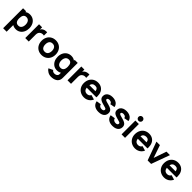

<svg xmlns="http://www.w3.org/2000/svg" viewBox="556 -2905 5310 5310"><g transform="rotate(45 3210.5 -250.0)"><path d="M584 -270Q584 -189.5 552.8 -124.5Q521.5 -59.5 464.8 -22.2Q408 15 335 15Q261 15 206 -19.5V240H69V-540H189V-510Q246.5 -555 328 -555Q404 -555 462.2 -518.5Q520.5 -482 552.2 -417Q584 -352 584 -270ZM440 -270Q440 -316.5 425.5 -353.5Q411 -390.5 381.5 -412.2Q352 -434 308 -434Q246.5 -434 217.8 -390.5Q189 -347 189 -270Q189 -106 313 -106Q376 -106 408 -151.8Q440 -197.5 440 -270Z M980 -542Q997 -542 1011 -540V-413Q995.5 -418 972.5 -418Q934.5 -418 905 -404Q869 -387.5 850 -355Q831 -322.5 831 -276V0H694V-540H814V-453Q836.5 -493.5 872 -514Q917.5 -542 980 -542Z M1066 -270Q1066 -353.5 1100.8 -418.2Q1135.5 -483 1197.8 -519Q1260 -555 1339 -555Q1419.5 -555 1481.8 -518.8Q1544 -482.5 1578.5 -417.5Q1613 -352.5 1613 -270Q1613 -187 1578.2 -122.2Q1543.5 -57.5 1481.2 -21.2Q1419 15 1339 15Q1258.5 15 1196.5 -21.2Q1134.5 -57.5 1100.2 -122.2Q1066 -187 1066 -270ZM1469 -270Q1469 -343.5 1435.5 -385.8Q1402 -428 1339 -428Q1274.5 -428 1242.2 -385.8Q1210 -343.5 1210 -270Q1210 -196 1243.2 -154Q1276.5 -112 1339 -112Q1402.5 -112 1435.8 -155Q1469 -198 1469 -270Z M2088 -540H2207V37Q2207 79.5 2199 110Q2180 181.5 2113.8 218.2Q2047.5 255 1954 255Q1886 255 1828 223Q1770 191 1739 138L1865 77Q1877.5 100.5 1901.8 113.2Q1926 126 1955 126Q1986.5 126 2013.2 115.5Q2040 105 2056 84.5Q2072 64 2071 35V-19.5Q2016 15 1942 15Q1869 15 1812.2 -22.2Q1755.5 -59.5 1724.2 -124.5Q1693 -189.5 1693 -270Q1693 -352 1724.8 -417Q1756.5 -482 1814.8 -518.5Q1873 -555 1949 -555Q2030.5 -555 2088 -510ZM2088 -270Q2088 -347 2059.2 -390.5Q2030.5 -434 1969 -434Q1925 -434 1895.5 -412.2Q1866 -390.5 1851.5 -353.5Q1837 -316.5 1837 -270Q1837 -197.5 1869 -151.8Q1901 -106 1964 -106Q2088 -106 2088 -270Z M2633 -542Q2650 -542 2664 -540V-413Q2648.5 -418 2625.5 -418Q2587.5 -418 2558 -404Q2522 -387.5 2503 -355Q2484 -322.5 2484 -276V0H2347V-540H2467V-453Q2489.5 -493.5 2525 -514Q2570.5 -542 2633 -542Z M2865.5 -232Q2873 -174 2905.2 -143Q2937.5 -112 2992 -112Q3031.5 -112 3060.2 -129.5Q3089 -147 3104 -180L3240 -141Q3220 -92.5 3183.5 -57.2Q3147 -22 3099.5 -3.5Q3052 15 3000 15Q2918 15 2854.2 -20.5Q2790.5 -56 2754.8 -119.5Q2719 -183 2719 -263Q2719 -350 2753.8 -416.2Q2788.5 -482.5 2850.5 -518.8Q2912.5 -555 2992 -555Q3070 -555 3127.5 -520.5Q3185 -486 3215.8 -422.5Q3246.5 -359 3246.5 -273.5Q3246.5 -260 3244.5 -232ZM2869 -333H3107Q3100 -387.5 3073.8 -412.2Q3047.5 -437 2998 -437Q2890.5 -437 2869 -333Z M3327 -162 3466 -183Q3474.5 -144.5 3503.8 -123.2Q3533 -102 3578 -102Q3614.5 -102 3634.8 -116.2Q3655 -130.5 3655 -156Q3655 -173 3646.8 -182.2Q3638.5 -191.5 3612.8 -200.5Q3587 -209.5 3525 -226Q3458 -243 3419 -264Q3380 -285 3362.5 -314Q3345 -343 3345 -385Q3345 -436.5 3371.5 -475Q3398 -513.5 3446.5 -534.2Q3495 -555 3560 -555Q3623 -555 3672.2 -535.5Q3721.5 -516 3751.8 -479.8Q3782 -443.5 3789 -395L3650 -370Q3646.5 -400 3624 -417.5Q3601.5 -435 3563 -438L3552.5 -438.5Q3519.5 -438.5 3499.8 -426Q3480 -413.5 3480 -392Q3480 -377.5 3490 -368.2Q3500 -359 3529 -349.2Q3558 -339.5 3624 -323Q3686 -307 3723 -285.8Q3760 -264.5 3777 -235Q3794 -205.5 3794 -163Q3794 -108 3767 -67.8Q3740 -27.5 3689 -6.2Q3638 15 3568 15Q3466 15 3403.2 -31Q3340.5 -77 3327 -162Z M3874 -162 4013 -183Q4021.5 -144.5 4050.8 -123.2Q4080 -102 4125 -102Q4161.5 -102 4181.8 -116.2Q4202 -130.5 4202 -156Q4202 -173 4193.8 -182.2Q4185.5 -191.5 4159.8 -200.5Q4134 -209.5 4072 -226Q4005 -243 3966 -264Q3927 -285 3909.5 -314Q3892 -343 3892 -385Q3892 -436.5 3918.5 -475Q3945 -513.5 3993.5 -534.2Q4042 -555 4107 -555Q4170 -555 4219.2 -535.5Q4268.5 -516 4298.8 -479.8Q4329 -443.5 4336 -395L4197 -370Q4193.5 -400 4171 -417.5Q4148.5 -435 4110 -438L4099.5 -438.5Q4066.5 -438.5 4046.8 -426Q4027 -413.5 4027 -392Q4027 -377.5 4037 -368.2Q4047 -359 4076 -349.2Q4105 -339.5 4171 -323Q4233 -307 4270 -285.8Q4307 -264.5 4324 -235Q4341 -205.5 4341 -163Q4341 -108 4314 -67.8Q4287 -27.5 4236 -6.2Q4185 15 4115 15Q4013 15 3950.2 -31Q3887.5 -77 3874 -162Z M4597 0H4461V-540H4597ZM4449.5 -674.5Q4449.5 -696.5 4460 -714.5Q4470.5 -732.5 4488.5 -743Q4506.5 -753.5 4529 -753.5Q4551.5 -753.5 4569.8 -743Q4588 -732.5 4598.2 -714.5Q4608.5 -696.5 4608.5 -674.5Q4608.5 -652.5 4598.2 -634.5Q4588 -616.5 4569.8 -606Q4551.5 -595.5 4529 -595.5Q4506.5 -595.5 4488.5 -606Q4470.5 -616.5 4460 -634.5Q4449.5 -652.5 4449.5 -674.5Z M4863.5 -232Q4871 -174 4903.2 -143Q4935.5 -112 4990 -112Q5029.5 -112 5058.2 -129.5Q5087 -147 5102 -180L5238 -141Q5218 -92.5 5181.5 -57.2Q5145 -22 5097.5 -3.5Q5050 15 4998 15Q4916 15 4852.2 -20.5Q4788.5 -56 4752.8 -119.5Q4717 -183 4717 -263Q4717 -350 4751.8 -416.2Q4786.5 -482.5 4848.5 -518.8Q4910.5 -555 4990 -555Q5068 -555 5125.5 -520.5Q5183 -486 5213.8 -422.5Q5244.5 -359 5244.5 -273.5Q5244.5 -260 5242.5 -232ZM4867 -333H5105Q5098 -387.5 5071.8 -412.2Q5045.5 -437 4996 -437Q4888.5 -437 4867 -333Z M5617 0H5481L5285 -540H5421L5549 -166L5677 -540H5813Z M5999.5 -232Q6007 -174 6039.2 -143Q6071.5 -112 6126 -112Q6165.5 -112 6194.2 -129.5Q6223 -147 6238 -180L6374 -141Q6354 -92.5 6317.5 -57.2Q6281 -22 6233.5 -3.5Q6186 15 6134 15Q6052 15 5988.2 -20.5Q5924.5 -56 5888.8 -119.5Q5853 -183 5853 -263Q5853 -350 5887.8 -416.2Q5922.5 -482.5 5984.5 -518.8Q6046.5 -555 6126 -555Q6204 -555 6261.5 -520.5Q6319 -486 6349.8 -422.5Q6380.5 -359 6380.5 -273.5Q6380.5 -260 6378.5 -232ZM6003 -333H6241Q6234 -387.5 6207.8 -412.2Q6181.5 -437 6132 -437Q6024.5 -437 6003 -333Z"/></g></svg>

Font: Hauora ExtraBold
Style: Regular
Weight: 800
Designer: Wayne Shih
Foundry: WCYS
Version: Version 1.001